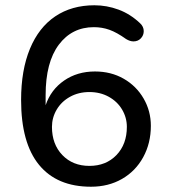

<svg xmlns="http://www.w3.org/2000/svg" viewBox="-20 -699 640 728"><path d="M60 -320Q60 -433 93.5 -514Q127 -595 189.5 -637Q252 -679 338 -679Q385 -679 429.5 -662.5Q474 -646 511 -611Q525 -598 525 -581Q525 -565 514 -553.5Q503 -542 486 -542Q473 -542 458 -551Q423 -576 395 -586Q367 -596 336 -596Q253 -596 203 -529.5Q153 -463 153 -338V-300Q173 -359 223 -393.5Q273 -428 340 -428Q401 -428 449 -400.5Q497 -373 524.5 -325.5Q552 -278 552 -222Q552 -156 523 -103Q494 -50 442.5 -20.5Q391 9 325 9Q196 9 128 -74Q60 -157 60 -320ZM461 -218Q461 -253 443 -283.5Q425 -314 392.5 -332Q360 -350 319 -350Q278 -350 245.5 -332Q213 -314 195 -283.5Q177 -253 177 -218Q177 -152 216.5 -111Q256 -70 319 -70Q382 -70 421.5 -111Q461 -152 461 -218Z"/></svg>

Font: SN Pro
Style: Regular
Weight: 400
Designer: Tobias Whetton
Foundry: Supernotes
Version: Version 1.003